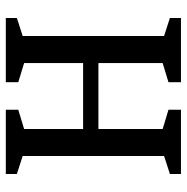

<svg xmlns="http://www.w3.org/2000/svg" viewBox="-11 -632 643 661"><g transform="rotate(-90 310.5 -301.5)"><path d="M42 0V-38.1L104 -58.1V-544.9L42 -564.9V-603H263.2V-560.1L196.8 -540V-336.9H423.8V-540L357.9 -560.1V-603H579.1V-564.9L517.1 -544.9V-58.1L579.1 -38.1V0H357.9V-43L423.8 -63V-284.2H196.8V-63L263.2 -43V0Z"/></g></svg>

Font: Grenze
Style: Regular
Weight: 400
Designer: Renata Polastri
Foundry: Omnibus-Type
Version: Version 1.002;PS 001.002;hotconv 1.0.88;makeotf.lib2.5.64775